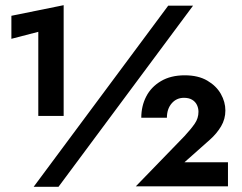

<svg xmlns="http://www.w3.org/2000/svg" viewBox="-20 -722 934 742"><path d="M630 -700 110 0H206L726 -700ZM24 -572 128 -599V-274H226V-702L24 -661ZM505 -2H861V-95H693L791 -182Q818 -206 834.5 -234Q851 -262 851 -295Q851 -328 833.5 -359Q816 -390 781 -410.5Q746 -431 694 -431Q640 -431 602 -408.5Q564 -386 545 -349Q526 -312 526 -267H625Q625 -301 643.5 -322.5Q662 -344 691 -344Q710 -344 722.5 -336.5Q735 -329 741 -316.5Q747 -304 747 -290Q747 -265 732.5 -244Q718 -223 693 -196Z"/></svg>

Font: Glinicke Jost Bold
Style: Bold
Weight: 700
Version: Version 3.710